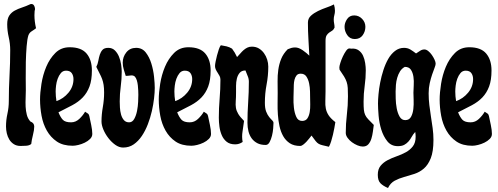

<svg xmlns="http://www.w3.org/2000/svg" viewBox="-20 -728 2487 959"><path d="M137 -708Q148 -708 152.5 -695Q157 -682 153 -674L152 -652Q152 -621 160 -587Q150 -579 138.5 -572Q127 -565 122 -552Q116 -534 113 -497Q110 -460 109 -418.5Q108 -377 108.5 -338Q109 -299 109 -277Q109 -259 108 -237.5Q107 -216 108 -195Q109 -174 114 -154.5Q119 -135 132 -121Q151 -114 151 -96Q151 -79 144.5 -53.5Q138 -28 136 -9Q127 -1 110.5 0Q94 1 83 1Q63 1 49 -8Q35 -17 26.5 -31Q18 -45 14 -62Q10 -79 10 -96Q10 -128 17 -159.5Q24 -191 24 -223Q24 -287 27.5 -350.5Q31 -414 31 -478Q31 -510 23.5 -542.5Q16 -575 16 -607Q16 -635 26.5 -650.5Q37 -666 53.5 -675Q70 -684 90 -690.5Q110 -697 129 -706Q132 -708 137 -708Z M328 -492Q386 -492 412.5 -460.5Q439 -429 439 -376Q439 -328 427 -296Q415 -264 393.5 -241.5Q372 -219 341 -202.5Q310 -186 272 -167Q282 -142 294 -129.5Q306 -117 335 -117Q358 -117 376 -134Q394 -151 405 -170Q412 -165 418 -161.5Q424 -158 426 -149Q430 -130 435.5 -104Q441 -78 441 -59Q441 -45 430 -34Q419 -23 403.5 -15.5Q388 -8 371.5 -4Q355 0 343 0Q295 0 264 -21Q233 -42 214 -75.5Q195 -109 187.5 -150Q180 -191 180 -231Q180 -264 187 -309Q194 -354 211 -394.5Q228 -435 256.5 -463.5Q285 -492 328 -492ZM258 -271Q258 -259 259 -247Q260 -235 262 -223Q297 -235 322 -265Q347 -295 347 -333Q347 -350 338.5 -362.5Q330 -375 310 -375Q294 -375 284 -363Q274 -351 268 -334.5Q262 -318 260 -300.5Q258 -283 258 -271Z M521 -489Q541 -489 554 -476Q567 -463 574.5 -444.5Q582 -426 585 -405.5Q588 -385 588 -370Q588 -332 583 -295.5Q578 -259 578 -221Q578 -209 579 -191Q580 -173 584.5 -156.5Q589 -140 598.5 -128.5Q608 -117 625 -117Q641 -117 650.5 -134Q660 -151 664.5 -174Q669 -197 670 -219.5Q671 -242 671 -254Q671 -263 670.5 -275.5Q670 -288 668.5 -301.5Q667 -315 663.5 -326.5Q660 -338 654 -345Q646 -353 632 -351Q618 -349 608 -349Q603 -365 598 -381.5Q593 -398 593 -415Q593 -444 611 -466.5Q629 -489 660 -489Q690 -489 708 -466Q726 -443 736 -410.5Q746 -378 749.5 -344Q753 -310 753 -289Q753 -267 749.5 -236.5Q746 -206 738.5 -173Q731 -140 718.5 -107.5Q706 -75 688.5 -49Q671 -23 648 -7Q625 9 595 9Q575 9 556 -4.5Q537 -18 521.5 -38Q506 -58 496.5 -80.5Q487 -103 487 -121Q487 -156 493.5 -192.5Q500 -229 500 -266Q500 -288 497.5 -304Q495 -320 490 -333.5Q485 -347 477.5 -361Q470 -375 461 -394Q468 -407 471 -424Q474 -441 478.5 -455Q483 -469 492 -479Q501 -489 521 -489Z M921 -492Q979 -492 1005.5 -460.5Q1032 -429 1032 -376Q1032 -328 1020 -296Q1008 -264 986.5 -241.5Q965 -219 934 -202.5Q903 -186 865 -167Q875 -142 887 -129.5Q899 -117 928 -117Q951 -117 969 -134Q987 -151 998 -170Q1005 -165 1011 -161.5Q1017 -158 1019 -149Q1023 -130 1028.5 -104Q1034 -78 1034 -59Q1034 -45 1023 -34Q1012 -23 996.5 -15.5Q981 -8 964.5 -4Q948 0 936 0Q888 0 857 -21Q826 -42 807 -75.5Q788 -109 780.5 -150Q773 -191 773 -231Q773 -264 780 -309Q787 -354 804 -394.5Q821 -435 849.5 -463.5Q878 -492 921 -492ZM851 -271Q851 -259 852 -247Q853 -235 855 -223Q890 -235 915 -265Q940 -295 940 -333Q940 -350 931.5 -362.5Q923 -375 903 -375Q887 -375 877 -363Q867 -351 861 -334.5Q855 -318 853 -300.5Q851 -283 851 -271Z M1083 -502Q1097 -500 1111.5 -496.5Q1126 -493 1139 -485Q1153 -467 1164 -443Q1172 -451 1180 -460.5Q1188 -470 1196.5 -477.5Q1205 -485 1215 -490Q1225 -495 1238 -495Q1258 -495 1273 -486Q1288 -477 1298.5 -462.5Q1309 -448 1314.5 -430.5Q1320 -413 1320 -395Q1320 -350 1311.5 -305.5Q1303 -261 1303 -215Q1303 -187 1309.5 -170.5Q1316 -154 1324.5 -143.5Q1333 -133 1339.5 -127Q1346 -121 1346 -114Q1346 -105 1344.5 -86.5Q1343 -68 1338.5 -50Q1334 -32 1326.5 -18Q1319 -4 1307 -4Q1282 -4 1265 -13Q1248 -22 1237 -37Q1226 -52 1221 -72Q1216 -92 1216 -114Q1216 -165 1219.5 -216.5Q1223 -268 1223 -320Q1223 -335 1217 -348.5Q1211 -362 1206 -376Q1187 -376 1177 -364Q1167 -352 1163 -335Q1159 -318 1159 -299.5Q1159 -281 1159 -268Q1159 -241 1157.5 -222.5Q1156 -204 1158.5 -189Q1161 -174 1170 -159Q1179 -144 1199 -124Q1196 -98 1191.5 -71.5Q1187 -45 1192 -19Q1175 -7 1155 -7Q1128 -7 1112 -20Q1096 -33 1087.5 -53Q1079 -73 1076 -96Q1073 -119 1073 -140Q1073 -188 1077 -235Q1081 -282 1081 -330Q1081 -340 1077 -348Q1073 -356 1067.5 -364Q1062 -372 1058 -380.5Q1054 -389 1054 -398Q1054 -406 1057 -421Q1060 -436 1064 -451.5Q1068 -467 1073 -481.5Q1078 -496 1083 -502Z M1648 -706Q1653 -689 1653 -674Q1653 -663 1650 -652.5Q1647 -642 1647 -631Q1647 -620 1649 -610.5Q1651 -601 1651 -590Q1646 -579 1638.5 -574.5Q1631 -570 1624 -565Q1617 -560 1611.5 -551.5Q1606 -543 1606 -524V-272Q1606 -244 1605 -223.5Q1604 -203 1607.5 -185.5Q1611 -168 1621.5 -152Q1632 -136 1655 -118Q1653 -105 1650 -88.5Q1647 -72 1643 -55Q1639 -38 1634 -22Q1629 -6 1623 5Q1602 0 1591 -2.5Q1580 -5 1572 -9.5Q1564 -14 1556.5 -23.5Q1549 -33 1536 -51Q1532 -46 1525.5 -37.5Q1519 -29 1511 -20.5Q1503 -12 1494.5 -5.5Q1486 1 1480 1Q1448 1 1427.5 -12.5Q1407 -26 1394.5 -48Q1382 -70 1376 -98Q1370 -126 1368 -155Q1366 -184 1366.5 -212.5Q1367 -241 1367 -263Q1367 -292 1366.5 -321.5Q1366 -351 1370 -379.5Q1374 -408 1384.5 -434Q1395 -460 1417 -482Q1426 -486 1435 -488.5Q1444 -491 1454 -491Q1472 -491 1492 -477Q1512 -463 1525 -450Q1523 -492 1520.5 -532.5Q1518 -573 1518 -615Q1518 -636 1533 -649.5Q1548 -663 1568.5 -673Q1589 -683 1611 -690.5Q1633 -698 1648 -706ZM1447 -282Q1447 -269 1446 -242.5Q1445 -216 1448 -190Q1451 -164 1460 -144Q1469 -124 1489 -124Q1507 -124 1515.5 -137Q1524 -150 1527 -168.5Q1530 -187 1529.5 -206.5Q1529 -226 1529 -238Q1529 -251 1528.5 -271.5Q1528 -292 1524 -311.5Q1520 -331 1510.5 -345.5Q1501 -360 1482 -360Q1468 -360 1461 -351Q1454 -342 1451 -330Q1448 -318 1447.5 -304.5Q1447 -291 1447 -282Z M1749 -651Q1772 -651 1788.5 -634Q1805 -617 1805 -594Q1805 -571 1791.5 -552Q1778 -533 1752 -533Q1728 -533 1714.5 -552.5Q1701 -572 1701 -594Q1701 -614 1713.5 -632.5Q1726 -651 1749 -651ZM1725 -486Q1731 -486 1735 -485Q1757 -487 1771.5 -476.5Q1786 -466 1793.5 -449.5Q1801 -433 1804 -413Q1807 -393 1807 -377Q1807 -338 1801.5 -299Q1796 -260 1796 -220Q1796 -194 1797.5 -179.5Q1799 -165 1804 -154Q1809 -143 1819.5 -132Q1830 -121 1847 -104Q1845 -89 1842.5 -70.5Q1840 -52 1835 -35.5Q1830 -19 1820 -7.5Q1810 4 1792 4Q1780 4 1765.5 -2Q1751 -8 1738 -17.5Q1725 -27 1716 -39.5Q1707 -52 1707 -64Q1707 -110 1712.5 -155.5Q1718 -201 1718 -247Q1718 -272 1717 -288.5Q1716 -305 1711.5 -318.5Q1707 -332 1698.5 -346Q1690 -360 1676 -380L1675 -391Q1675 -398 1680 -414Q1685 -430 1692.5 -446Q1700 -462 1708.5 -474Q1717 -486 1725 -486Z M1998 -489Q2016 -489 2030 -480.5Q2044 -472 2058 -461Q2068 -467 2078 -474Q2088 -481 2100 -481Q2109 -481 2119 -473Q2129 -465 2137 -453.5Q2145 -442 2150.5 -430Q2156 -418 2156 -410Q2156 -403 2150.5 -389Q2145 -375 2138.5 -356Q2132 -337 2126.5 -313Q2121 -289 2121 -262Q2121 -232 2124.5 -203Q2128 -174 2132.5 -145.5Q2137 -117 2141 -88Q2145 -59 2145 -29Q2145 29 2131.5 62.5Q2118 96 2097 114Q2076 132 2050 140.5Q2024 149 1998.5 156Q1973 163 1951.5 174.5Q1930 186 1918 211Q1894 201 1880.5 187.5Q1867 174 1867 145Q1867 117 1881 100Q1895 83 1916 72Q1937 61 1961.5 52.5Q1986 44 2007 32.5Q2028 21 2042 3Q2056 -15 2056 -45Q2056 -51 2055.5 -57Q2055 -63 2054 -69Q2043 -57 2036 -44Q2029 -31 2020 -21Q2011 -11 1999 -4.5Q1987 2 1967 2Q1934 2 1914.5 -22.5Q1895 -47 1884.5 -80.5Q1874 -114 1871 -150.5Q1868 -187 1868 -211Q1868 -229 1870.5 -257Q1873 -285 1879 -316Q1885 -347 1895 -378Q1905 -409 1919 -433.5Q1933 -458 1953 -473.5Q1973 -489 1998 -489ZM2002 -394Q1987 -386 1978 -371.5Q1969 -357 1964 -339.5Q1959 -322 1957.5 -304Q1956 -286 1956 -271Q1956 -259 1956.5 -235Q1957 -211 1961.5 -187Q1966 -163 1976 -145.5Q1986 -128 2004 -128Q2024 -128 2033 -144.5Q2042 -161 2044.5 -183.5Q2047 -206 2046 -229Q2045 -252 2045 -265Q2045 -280 2046.5 -302Q2048 -324 2045 -344.5Q2042 -365 2032.5 -379.5Q2023 -394 2002 -394Z M2324 -492Q2382 -492 2408.5 -460.5Q2435 -429 2435 -376Q2435 -328 2423 -296Q2411 -264 2389.5 -241.5Q2368 -219 2337 -202.5Q2306 -186 2268 -167Q2278 -142 2290 -129.5Q2302 -117 2331 -117Q2354 -117 2372 -134Q2390 -151 2401 -170Q2408 -165 2414 -161.5Q2420 -158 2422 -149Q2426 -130 2431.5 -104Q2437 -78 2437 -59Q2437 -45 2426 -34Q2415 -23 2399.5 -15.5Q2384 -8 2367.5 -4Q2351 0 2339 0Q2291 0 2260 -21Q2229 -42 2210 -75.5Q2191 -109 2183.5 -150Q2176 -191 2176 -231Q2176 -264 2183 -309Q2190 -354 2207 -394.5Q2224 -435 2252.5 -463.5Q2281 -492 2324 -492ZM2254 -271Q2254 -259 2255 -247Q2256 -235 2258 -223Q2293 -235 2318 -265Q2343 -295 2343 -333Q2343 -350 2334.5 -362.5Q2326 -375 2306 -375Q2290 -375 2280 -363Q2270 -351 2264 -334.5Q2258 -318 2256 -300.5Q2254 -283 2254 -271Z"/></svg>

Font: Reclame
Style: Regular
Weight: 400
Designer: Peter Wiegel
Foundry: Peter Wiegel
Version: Version 1.000